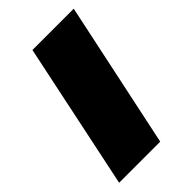

<svg xmlns="http://www.w3.org/2000/svg" viewBox="-164 -571 631 631"><g transform="rotate(-45 151.5 -255.0)"><path d="M4 0 111 -510H303L195 0Z"/></g></svg>

Font: Saira Thin ExtraBold
Style: Italic
Weight: 800
Italic angle: -12°
Version: Version 1.101